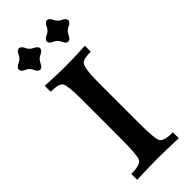

<svg xmlns="http://www.w3.org/2000/svg" viewBox="-296 -970 1010 1010"><g transform="rotate(-45 209.0 -465.0)"><path d="M359.9 0Q255.9 -3.9 205.1 -3.9Q156.2 -3.9 50.3 0V-43.9Q119.6 -43.9 131.3 -67.9Q143.1 -91.8 143.1 -220.7V-508.8Q143.1 -606 131.3 -627.7Q119.6 -649.4 56.2 -649.4V-693.4Q149.9 -688.5 208 -688.5Q265.1 -688.5 354.5 -693.4V-649.4Q300.8 -649.4 287.1 -634.3Q268.1 -613.8 268.1 -509.3V-199.2Q268.1 -89.8 280.3 -66.9Q292.5 -43.9 359.9 -43.9ZM308.6 -770Q293 -771.5 283.7 -793.7Q274.4 -815.9 252.2 -825.2Q230 -834.5 228.5 -850.1Q230 -865.7 252.2 -875.2Q274.4 -884.8 283.7 -906.5Q293 -928.2 308.6 -929.7Q324.2 -928.2 333.7 -906.5Q343.3 -884.8 365 -875.2Q386.7 -865.7 388.2 -850.1Q386.7 -834.5 365 -825.2Q343.3 -815.9 333.7 -793.7Q324.2 -771.5 308.6 -770ZM99.6 -770Q84 -771.5 74.7 -793.7Q65.4 -815.9 43.2 -825.2Q21 -834.5 19.5 -850.1Q21 -865.7 43.2 -875.2Q65.4 -884.8 74.7 -906.5Q84 -928.2 99.6 -929.7Q115.2 -928.2 124.8 -906.5Q134.3 -884.8 156 -875.2Q177.7 -865.7 179.2 -850.1Q177.7 -834.5 156 -825.2Q134.3 -815.9 124.8 -793.7Q115.2 -771.5 99.6 -770Z"/></g></svg>

Font: Kelvinch
Style: Bold
Weight: 700
Designer: Paul James Miller
Foundry: High-Logic / Made with FontCreator
Version: Version 3.501;March 28, 2021;FontCreator 13.0.0.2683 64-bit